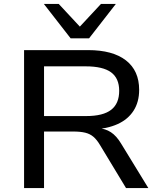

<svg xmlns="http://www.w3.org/2000/svg" viewBox="-20 -961 813 981"><path d="M103 0V-705H430Q556 -705 623.5 -652.5Q691 -600 691 -502Q691 -440 662.5 -395.5Q634 -351 581 -327Q528 -303 453 -299L461 -307L482 -306Q518 -304 546.5 -285.5Q575 -267 599 -227L738 0H624L491 -220Q475 -247 457.5 -262Q440 -277 415.5 -283Q391 -289 354 -289H205V0ZM205 -368H420Q507 -368 548 -400Q589 -432 589 -497Q589 -561 547.5 -591.5Q506 -622 418 -622H205ZM341 -765 204 -941H280L388 -825L496 -941H572L435 -765Z"/></svg>

Font: Nunito Sans 10pt SemiExpanded Medium
Style: Regular
Weight: 500
Width: 6
Designer: Vernon Adams
Foundry: Vernon Adams
Version: Version 3.101;gftools[0.9.27]